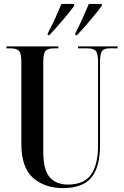

<svg xmlns="http://www.w3.org/2000/svg" viewBox="-20 -951 634 981"><path d="M302 10Q403 10 447 -44Q491 -98 491 -209V-631Q491 -680 502.5 -692Q514 -704 539 -704H581V-714H379V-704H427Q456 -704 468.5 -692Q481 -680 481 -634V-207Q481 -111 445.5 -59.5Q410 -8 327 -8Q268 -8 234.5 -45Q201 -82 201 -177V-631Q201 -680 213.5 -692Q226 -704 255 -704H278V-714H13V-704H34Q62 -704 75.5 -692.5Q89 -681 89 -635V-217Q89 -95 148.5 -42.5Q208 10 302 10ZM224 -771H232Q261 -802 301 -848.5Q341 -895 359 -921V-931H294Q280 -897 262 -857.5Q244 -818 224 -781ZM365 -771H373Q403 -802 442 -848.5Q481 -895 500 -921V-931H434Q420 -897 402 -857.5Q384 -818 365 -781Z"/></svg>

Font: Noto Serif Display Condensed Semi
Style: Regular
Weight: 600
Width: 3
Designer: Monotype Design Team
Foundry: Monotype Imaging Inc.
Version: Version 1.900